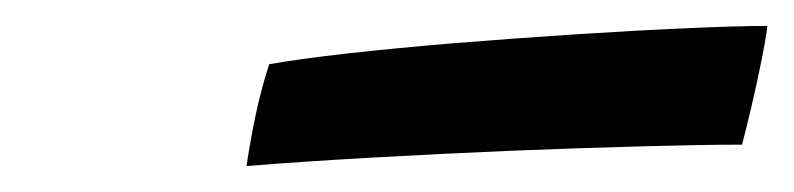

<svg xmlns="http://www.w3.org/2000/svg" viewBox="-20 -716 612 148"><path d="M552 -604.5Q522 -604.5 475.2 -603.2Q428.5 -602 374.2 -599.8Q320 -597.5 266.5 -594.5Q213 -591.5 170 -588Q173 -608 177.2 -628Q181.5 -648 187.5 -666.5Q210 -670.5 247.8 -674.8Q285.5 -679 331.2 -682.8Q377 -686.5 423.2 -689.5Q469.5 -692.5 508.5 -694.2Q547.5 -696 571.5 -696Q570.5 -686 565 -659.8Q559.5 -633.5 552 -604.5Z"/></svg>

Font: Grandstander Thin SemiBold
Style: Italic
Weight: 600
Italic angle: -15°
Version: Version 1.200